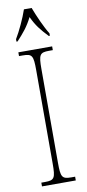

<svg xmlns="http://www.w3.org/2000/svg" viewBox="-102 -969 457 1007"><g transform="rotate(-10 126.5 -465.5)"><path d="M36 -784V-771H42C78 -810 102 -838 126 -886C148 -838 171 -810 208 -771H214V-784C190 -822 162 -886 145 -931H104C89 -886 59 -822 36 -784ZM36 0H216V-20H196C146 -20 140 -31 140 -108V-606C140 -683 146 -694 196 -694H216V-714H36V-694H56C106 -694 112 -683 112 -606V-108C112 -31 106 -20 56 -20H36Z"/></g></svg>

Font: Noto Serif Devanagari ExtraCondensed Thin
Style: Regular
Weight: 100
Width: 2
Designer: Universal Thirst, Indian Type Foundry and the Monotype Design Team
Foundry: Monotype Imaging Inc.
Version: Version 2.004